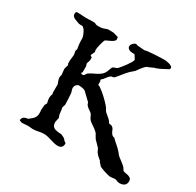

<svg xmlns="http://www.w3.org/2000/svg" viewBox="-149 -833 1029 1010"><g transform="rotate(30 366.0 -327.5)"><path d="M662.1 4.9Q661.1 4.9 657.5 5.4Q653.8 5.9 649.2 6.3Q644.5 6.8 640.1 7.3Q635.7 7.8 632.8 7.8Q628.4 7.8 619.1 5.4Q609.9 2.9 599.1 -0.5Q588.4 -3.9 578.9 -7.6Q569.3 -11.2 564.9 -13.7L547.4 -33.7Q546.4 -35.2 545.7 -37.8Q544.9 -40.5 539.6 -43Q534.2 -48.8 527.3 -54Q520.5 -59.1 519.5 -62.5Q514.2 -67.4 512 -71.8Q509.8 -76.2 508.1 -80.1Q506.3 -84 504.4 -87.9Q502.4 -91.8 498 -96.2L469.7 -125L458.5 -143.6Q456.1 -150.4 450 -156.7Q443.8 -163.1 436.3 -168.7Q428.7 -174.3 420.7 -179.7Q412.6 -185.1 406.2 -189.9Q396 -196.8 390.6 -207Q385.3 -217.3 380.9 -226.6Q376.5 -232.4 369.6 -237.1Q362.8 -241.7 356.2 -246.6Q349.6 -251.5 344.5 -257.6Q339.4 -263.7 337.9 -272.9L292 -316.9Q290 -319.3 284.9 -321Q279.8 -322.8 273.7 -324Q267.6 -325.2 261.5 -325.7Q255.4 -326.2 251.5 -326.2Q247.1 -326.2 243.2 -323.5Q239.3 -320.8 236.1 -316.9Q232.9 -313 231.2 -308.3Q229.5 -303.7 229.5 -299.8Q229.5 -292 232.4 -284.2Q235.4 -276.4 236.3 -269.5Q237.3 -253.9 238.5 -236.3Q239.7 -218.8 239.7 -201.7L233.9 -183.1L236.3 -168.9L239.7 -141.1L245.6 -125L239.7 -98.1Q239.7 -85 243.4 -77.6Q247.1 -70.3 253.4 -66.4Q259.8 -62.5 268.1 -61Q276.4 -59.6 285.6 -58.1H295.4Q297.4 -58.1 302.5 -56.2Q307.6 -54.2 313 -51.5Q318.4 -48.8 322.3 -46.1Q326.2 -43.5 326.2 -42Q329.6 -36.6 332.8 -34.4Q335.9 -32.2 338.1 -31Q340.3 -29.8 341.6 -28.6Q342.8 -27.3 342.8 -24.4Q342.8 4.9 312.5 4.9Q301.3 4.9 290 2Q278.8 -1 267.3 -4.4Q255.9 -7.8 244.4 -10.7Q232.9 -13.7 221.2 -13.7Q204.6 -13.7 188.5 -9.8Q172.4 -5.9 153.8 -5.9L128.4 -8.3L91.3 -5.9Q89.8 -5.9 86.9 -6.6Q84 -7.3 81.1 -8.5Q78.1 -9.8 75.7 -11Q73.2 -12.2 73.2 -13.7Q75.7 -29.3 85.4 -34.4Q95.2 -39.6 107.9 -40.5Q114.7 -46.4 121.6 -51.5Q128.4 -56.6 133.5 -62.7Q138.7 -68.8 141.8 -75.9Q145 -83 145 -92.3Q145 -104 144.8 -107.9Q144.5 -111.8 143.6 -114.3L146 -146L153.8 -161.1Q151.4 -168.9 149.9 -177Q148.4 -185.1 148.4 -191.9V-192.4Q148.4 -194.3 148.9 -197.3Q149.4 -200.2 149.9 -203.1Q150.4 -206.1 150.9 -208Q151.4 -210 151.9 -210.4Q152.3 -210.9 152.3 -211.4Q152.3 -212.4 152.8 -212.9Q153.3 -213.9 153.8 -215.3L151.9 -226.6V-275.4Q147.5 -285.6 144.5 -295.4Q141.6 -305.2 141.6 -314.9Q141.6 -319.3 142.6 -319.3L145 -329.6Q143.6 -339.8 143.1 -345.9Q142.6 -352.1 142.1 -355.7Q141.6 -359.4 141.6 -361.3Q141.6 -363.3 141.6 -365.7L148.4 -389.6Q148.4 -391.6 147.2 -393.1Q146 -394.5 145 -395.5L144.5 -414.6L148.4 -450.2Q148.4 -457 146.5 -463.1Q144.5 -469.2 144.5 -474.6L148.4 -487.3Q144 -509.3 143.3 -523.7Q142.6 -538.1 142.6 -550.8Q142.6 -555.7 139.4 -564.9Q136.2 -574.2 131.3 -583.5Q126.5 -592.8 120.1 -599.6Q113.8 -606.4 107.9 -606.4Q101.6 -606.4 97.4 -606.4Q93.3 -606.4 88.4 -607.4Q82.5 -610.4 74.7 -612.5Q66.9 -614.7 59.8 -618.2Q52.7 -621.6 47.9 -626.7Q43 -631.8 43 -640.1Q43 -646 43.9 -649.4Q44.9 -652.8 50.8 -654.8H61.5L106.4 -652.3L147.9 -653.8Q152.3 -653.8 157.5 -653.3Q162.6 -652.8 167 -649.4Q172.4 -647.5 178 -647.2Q183.6 -647 189 -647Q199.2 -647 210.4 -649.4L232.9 -657.2Q235.4 -658.2 238 -658.2Q240.7 -658.2 243.2 -658.2H254.9Q261.7 -658.2 267.8 -657.7Q273.9 -657.2 280.3 -654.8L299.8 -649.4Q301.8 -648.9 302.5 -643.1Q303.2 -637.2 303.2 -635.3Q303.2 -628.9 296.6 -623.5Q290 -618.2 281.2 -613.8Q272.5 -609.4 263.9 -605.7Q255.4 -602.1 251.5 -599.6Q248.5 -595.7 245.6 -586.7Q242.7 -577.6 240 -566.9Q237.3 -556.2 235.6 -546.1Q233.9 -536.1 233.9 -531.2Q233.9 -528.8 235.1 -526.9Q236.3 -524.9 236.3 -519.5L226.1 -497.6Q226.1 -493.7 227.3 -492.4Q228.5 -491.2 230 -490.7Q231.4 -490.2 233.2 -489.5Q234.9 -488.8 236.3 -485.8V-474.1Q236.3 -466.8 232.9 -459.2Q229.5 -451.7 229.5 -445.3Q229.5 -443.4 231.7 -438.7Q233.9 -434.1 233.9 -433.1V-395.5Q232.9 -394.5 231.2 -393.1Q229.5 -391.6 229.5 -389.6Q229.5 -387.2 232.4 -385.7Q235.4 -384.3 239.7 -384.3Q244.1 -384.3 246.6 -386.5Q249 -388.7 251.2 -391.8Q253.4 -395 255.6 -398.7Q257.8 -402.3 261.7 -404.8Q269.5 -410.2 278.6 -414.6Q287.6 -418.9 296.9 -423.3Q306.2 -427.7 314.7 -433.1Q323.2 -438.5 330.1 -445.3Q340.3 -455.1 345 -468.5Q349.6 -481.9 354.5 -493.2Q356.4 -496.6 360.4 -498.3Q364.3 -500 368.4 -501.5Q372.6 -502.9 377 -504.6Q381.3 -506.3 384.3 -509.3Q387.7 -512.7 396.7 -523.4Q405.8 -534.2 415 -547.1Q424.3 -560.1 431.4 -572Q438.5 -584 438.5 -589.8Q438.5 -589.8 436 -593.8Q433.6 -597.7 430.7 -602.3Q427.7 -606.9 424.8 -611.1Q421.9 -615.2 421.4 -615.7L413.1 -614.7Q406.7 -614.7 400.4 -616Q394 -617.2 388.9 -619.9Q383.8 -622.6 380.6 -627Q377.4 -631.3 377.4 -637.7Q377.4 -642.1 379.9 -647Q382.3 -651.9 386.5 -656Q390.6 -660.2 395.3 -662.8Q399.9 -665.5 404.3 -665.5L414.6 -662.1L458.5 -658.7Q462.9 -661.1 479 -662.8Q495.1 -664.6 514.2 -665.8Q533.2 -667 550.8 -667.5Q568.4 -668 575.2 -668Q578.1 -668 586.4 -667Q594.7 -666 603.3 -663.6Q611.8 -661.1 618.4 -657Q625 -652.8 625 -646Q624 -638.7 619.4 -637Q614.7 -635.3 607.4 -630.9Q600.1 -627 591.3 -622.3Q582.5 -617.7 574 -613.8Q565.4 -609.9 558.3 -607.4Q551.3 -605 547.4 -605Q541 -600.6 538.6 -599.9Q536.1 -599.1 535.6 -599.1L521 -592.3Q515.1 -592.3 507.8 -586.2Q500.5 -580.1 493.7 -572Q486.8 -564 481 -555.7Q475.1 -547.4 472.2 -543L464.4 -535.6Q443.4 -519 428.7 -500.2Q414.1 -481.4 396 -460.4L389.2 -454.6L375 -452.1Q368.7 -448.2 364 -443.1Q359.4 -438 355.2 -432.6Q351.1 -427.2 347.2 -422.1Q343.3 -417 337.9 -413.1Q335.4 -413.1 335.4 -410.6Q335.4 -408.7 336.2 -405Q336.9 -401.4 337.9 -400.4V-379.4Q341.8 -379.4 349.6 -374.5Q357.4 -369.6 366.9 -362.1Q376.5 -354.5 386.5 -345.5Q396.5 -336.4 405.3 -327.6Q414.1 -318.8 420.7 -311.5Q427.2 -304.2 429.7 -300.8Q430.7 -299.8 434.1 -294.9Q437.5 -290 437.5 -288.1Q441.9 -279.8 448.2 -273.9Q454.6 -268.1 461.7 -262.5Q468.8 -256.8 475.8 -250.2Q482.9 -243.7 488.3 -233.9Q489.3 -231.4 491.7 -231.4Q493.7 -231.4 497.1 -231.2Q500.5 -231 504.4 -229.5Q508.3 -228 512.2 -224.6Q516.1 -221.2 519.5 -215.3Q521.5 -210 524.2 -204.1Q526.9 -198.2 530.3 -193.4Q533.7 -188.5 538.3 -185.1Q543 -181.6 549.8 -181.6Q554.7 -175.8 561.8 -169.4Q568.8 -163.1 576.4 -156.5Q584 -149.9 591.3 -143.1Q598.6 -136.2 604 -129.9Q604.5 -129.4 607.2 -126.5Q609.9 -123.5 609.9 -122.6Q616.7 -112.8 626 -105.5Q635.3 -98.1 644.8 -91.3Q654.3 -84.5 662.8 -76.7Q671.4 -68.8 676.8 -58.1Q679.7 -52.2 688.7 -50.8Q697.8 -49.3 707.5 -47.1Q717.3 -44.9 724.9 -39.6Q732.4 -34.2 732.4 -20.5Q732.4 -11.2 729 -4.9Q725.6 1.5 720 5.4Q714.4 9.3 707 11Q699.7 12.7 691.9 12.7Q686.5 12.7 682.6 11.5Q678.7 10.3 675.5 8.8Q672.4 7.3 669.4 6.1Q666.5 4.9 662.1 4.9Z"/></g></svg>

Font: IM FELL English
Style: Regular
Weight: 400
Designer: Igino Marini
Foundry: Igino Marini
Version: 3.00